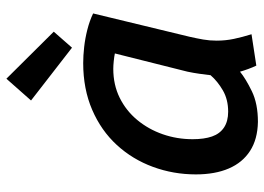

<svg xmlns="http://www.w3.org/2000/svg" viewBox="-133 -681 826 600"><g transform="rotate(-90 280.0 -381.0)"><path d="M199 12Q145 11 108.5 -12.5Q72 -36 53.5 -79Q35 -122 35 -182Q35 -252 58.5 -316Q82 -380 127 -429Q172 -478 237 -506Q302 -534 383 -534Q406 -534 433 -531Q460 -528 487.5 -521Q515 -514 538 -503L465 -201Q460 -179 456.5 -159Q453 -139 453 -117Q453 -89 458.5 -63Q464 -37 473 -8L375 7Q370 -3 364.5 -18Q359 -33 356 -44Q334 -26 295 -7Q256 12 199 12ZM231 -81Q269 -81 297.5 -97.5Q326 -114 345 -136Q347 -153 349.5 -171Q352 -189 356 -208L413 -435Q404 -437 389.5 -438.5Q375 -440 365 -440Q315 -440 274.5 -420Q234 -400 205 -365Q176 -330 160.5 -285.5Q145 -241 145 -192Q145 -156 153.5 -131.5Q162 -107 181.5 -94Q201 -81 231 -81ZM431 -569 266 -697 334 -774 481 -626Z"/></g></svg>

Font: Ubuntu Sans Mono Medium
Style: Italic
Weight: 500
Italic angle: -13.5°
Monospace: yes
Designer: Dalton Maag Ltd
Foundry: Dalton Maag Ltd
Version: Version 1.006